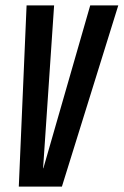

<svg xmlns="http://www.w3.org/2000/svg" viewBox="-20 -695 460 715"><path d="M50 0 79 -675H181.5L140.5 -68.5H141.5L316 -675H420.5L210.5 0Z"/></svg>

Font: Anybody Condensed Medium
Style: Italic
Weight: 500
Width: 3
Italic angle: -10°
Designer: Tyler Finck
Foundry: Etcetera Type Company
Version: Version 1.010; ttfautohint (v1.8.3) -l 8 -r 50 -G 200 -x 14 